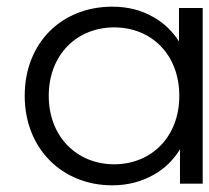

<svg xmlns="http://www.w3.org/2000/svg" viewBox="-20 -550 627 575"><path d="M316 5C363 5 404 -6 441 -27C473 -45 499 -70 519 -103V0H587V-526H516V-426C496 -457 470 -482 439 -499C403 -520 362 -530 316 -530C166 -530 54 -423 54 -263C54 -105 166 5 316 5ZM322 -58C211 -58 126 -140 126 -263C126 -387 211 -468 322 -468C433 -468 517 -387 517 -263C517 -140 433 -58 322 -58Z"/></svg>

Font: Montserrat Z
Style: Regular
Weight: 400
Designer: Julieta Ulanovsky
Foundry: Julieta Ulanovsky
Version: Version 8.000